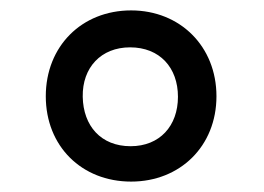

<svg xmlns="http://www.w3.org/2000/svg" viewBox="-20 -878 508 369"><path d="M396 -693C396 -789 326 -858 232 -858C137 -858 68 -789 68 -693C68 -597 137 -529 232 -529C326 -529 396 -597 396 -693ZM322 -692C322 -636 287 -597 231 -597C174 -597 140 -636 139 -692C138 -748 174 -787 230 -787C287 -787 322 -748 322 -692Z"/></svg>

Font: Cheyenne Sans Medium
Style: Regular
Weight: 500
Designer: The Public Sans project authors (U.S. Web Design System), Libre Franklin designed by Pablo Impallari and Rodrigo Fuenzal
Foundry: The Cheyenne Sans Project Authors
Version: Version 2.007